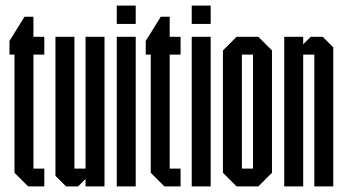

<svg xmlns="http://www.w3.org/2000/svg" viewBox="-20 -669 1238 689"><path d="M81 0 32 -49V-473H14V-522L68 -609H100V-537H139V-473H100V-64H139V0Z M287 0V-27L260 0H217L179 -38V-537H247V-64H287V-537H355V0Z M399 -583V-649H467V-583ZM399 0V-537H467V0Z M570 0 521 -49V-473H503V-522L557 -609H589V-537H628V-473H589V-64H628V0Z M668 -583V-649H736V-583ZM668 0V-537H736V0Z M829 0 780 -49V-488L829 -537H907L956 -488V-49L907 0ZM888 -473H848V-64H888Z M1108 0V-473H1068V0H1000V-537H1068V-510L1095 -537H1138L1176 -499V0Z"/></svg>

Font: Commune Nuit Debout
Style: Regular
Weight: 400
Designer: Sébastien Marchal
Foundry: Sébastien Marchal
Version: Version 1.003;PS 1.3;hotconv 1.0.88;makeotf.lib2.5.647800